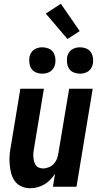

<svg xmlns="http://www.w3.org/2000/svg" viewBox="-20 -991 540 1019"><path d="M140 8Q115 8 93 -2Q71 -12 57.5 -31.5Q44 -51 38.5 -74.5Q33 -98 31 -123Q29 -148 31.5 -173Q34 -198 39 -223L88 -520H213L161 -206Q159 -194 157.5 -182Q156 -170 157 -158.5Q158 -147 160.5 -136Q163 -125 169 -115.5Q175 -106 186 -101.5Q197 -97 209 -97Q224 -97 239.5 -103.5Q255 -110 266 -122Q277 -134 282.5 -149Q288 -164 290 -179L347 -520H472L386 0H261L272 -69Q261 -52 246.5 -37Q232 -22 215 -12Q198 -2 178.5 3Q159 8 140 8ZM405 -600Q388 -600 372.5 -606Q357 -612 348 -624.5Q339 -637 336.5 -653.5Q334 -670 336 -687Q338 -698 344 -709Q350 -720 360 -727Q370 -734 381.5 -737Q393 -740 404 -740Q421 -740 436.5 -734Q452 -728 461 -715.5Q470 -703 473 -686.5Q476 -670 473 -653Q471 -642 465 -631Q459 -620 449 -613Q439 -606 427.5 -603Q416 -600 405 -600ZM205 -600Q188 -600 172.5 -606Q157 -612 148 -624.5Q139 -637 136.5 -653.5Q134 -670 136 -687Q138 -698 144 -709Q150 -720 160 -727Q170 -734 181.5 -737Q193 -740 204 -740Q221 -740 236.5 -734Q252 -728 261 -715.5Q270 -703 273 -686.5Q276 -670 273 -653Q271 -642 265 -631Q259 -620 249 -613Q239 -606 227.5 -603Q216 -600 205 -600ZM338 -784 223 -919 303 -971 403 -826Z"/></svg>

Font: Iosevka SS18 Extrabold
Style: Italic
Weight: 800
Italic angle: -9°
Monospace: yes
Designer: Belleve Invis
Foundry: Belleve Invis
Version: Version 25.1.1; ttfautohint (v1.8.4)